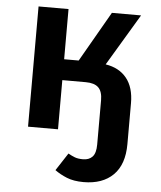

<svg xmlns="http://www.w3.org/2000/svg" viewBox="-54 -590 723 864"><g transform="rotate(5 307.5 -158.0)"><path d="M85.1 0V-543.1H220.5V-316.4H286.2L416.4 -543.1H548.2L408.7 -309.7Q470.3 -300 503.8 -258.5Q537.4 -216.9 537.4 -145.6V39Q537.4 131.3 489.2 179Q441 226.7 355.4 226.7Q310.8 226.7 279.7 214.1Q248.7 201.5 225.1 184.1L276.9 104.6Q292.3 113.3 306.9 119Q321.5 124.6 344.1 124.6Q371.3 124.6 386.7 108.2Q402.1 91.8 402.1 52.8V-146.7Q402.1 -186.7 383.8 -204.4Q365.6 -222.1 326.2 -222.1H220.5V0Z"/></g></svg>

Font: Fira Code SemiBold
Style: Regular
Weight: 600
Designer: Carrois Corporate, Edenspiekermann AG, Nikita Prokopov
Foundry: Carrois Corporate, Edenspiekermann AG, Nikita Prokopov
Version: Version 6.002